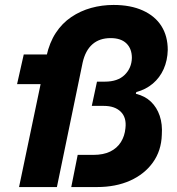

<svg xmlns="http://www.w3.org/2000/svg" viewBox="-20 -756 717 776"><path d="M57 0 168 -530Q180 -584 205.5 -623Q231 -662 268 -687Q305 -712 348.5 -724Q392 -736 439 -736Q508 -736 557.5 -713.5Q607 -691 632.5 -650.5Q658 -610 658 -554Q657 -512 641.5 -477Q626 -442 597.5 -418Q569 -394 531 -384L529 -377Q566 -368 590 -345Q614 -322 625.5 -288Q637 -254 634 -211Q632 -147 598 -99.5Q564 -52 506 -26Q448 0 372 0H268L294 -130H357Q398 -130 425.5 -143.5Q453 -157 468.5 -181.5Q484 -206 487 -238Q492 -281 468 -304.5Q444 -328 400 -328H351L372 -426H404Q456 -426 484 -453.5Q512 -481 513 -522Q513 -559 491 -580.5Q469 -602 427 -602Q382 -602 353.5 -577Q325 -552 314 -503L210 0ZM49 -416 76 -536H185L157 -416Z"/></svg>

Font: Mona Sans ExtraLight
Style: Bold Italic
Weight: 700
Italic angle: -11.6951°
Version: Version 2.000